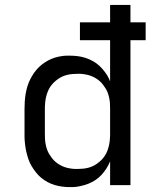

<svg xmlns="http://www.w3.org/2000/svg" viewBox="-20 -755 640 783"><path d="M264 8Q249 8 233.5 6Q218 4 203 -0.5Q188 -5 174 -12.5Q160 -20 148.5 -29.5Q137 -39 127 -51.5Q117 -64 109 -77.5Q101 -91 96 -105.5Q91 -120 87.5 -135Q84 -150 82 -168Q80 -186 80 -197V-310Q80 -325 81 -340.5Q82 -356 84.5 -371.5Q87 -387 91.5 -402Q96 -417 103 -431Q110 -445 119 -458Q128 -471 139 -481.5Q150 -492 163 -500.5Q176 -509 190 -515Q204 -521 222 -524.5Q240 -528 251 -528H264Q281 -528 297 -526Q313 -524 328.5 -519Q344 -514 358.5 -506Q373 -498 385 -487Q397 -476 408.5 -460.5Q420 -445 424 -435L429 -423V-591H306V-664H429V-735H512V-664H574V-591H512V0H429V-97Q423 -82 414 -68Q405 -54 394 -42Q383 -30 369.5 -21Q356 -12 341 -6Q326 0 307.5 4Q289 8 278 8ZM287 -66H296Q307 -66 317.5 -67Q328 -68 338.5 -70.5Q349 -73 358.5 -77.5Q368 -82 377 -88.5Q386 -95 393.5 -102.5Q401 -110 407 -119Q413 -128 417 -138Q421 -148 423.5 -158Q426 -168 427.5 -180.5Q429 -193 429 -201V-310Q429 -321 428.5 -331.5Q428 -342 426 -352.5Q424 -363 420.5 -373.5Q417 -384 411.5 -393Q406 -402 399.5 -410.5Q393 -419 384.5 -426Q376 -433 367 -438Q358 -443 348 -446.5Q338 -450 325.5 -452Q313 -454 306 -454H296Q285 -454 274.5 -453Q264 -452 253.5 -449.5Q243 -447 233.5 -442.5Q224 -438 215 -431.5Q206 -425 198.5 -417.5Q191 -410 185 -401Q179 -392 175 -382Q171 -372 168.5 -362Q166 -352 164.5 -339.5Q163 -327 163 -320V-210Q163 -199 163.5 -188.5Q164 -178 166 -167.5Q168 -157 171.5 -146.5Q175 -136 180.5 -127Q186 -118 192.5 -109.5Q199 -101 207.5 -94Q216 -87 225 -82Q234 -77 244 -73.5Q254 -70 266.5 -68Q279 -66 287 -66Z"/></svg>

Font: R Plex Mono
Style: Regular
Weight: 400
Monospace: yes
Designer: Belleve Invis
Foundry: Belleve Invis
Version: Version 31.8.0